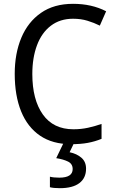

<svg xmlns="http://www.w3.org/2000/svg" viewBox="-20 -837 604 1004"><path d="M362 -739Q294 -739 246 -702.5Q198 -666 173.5 -600.5Q149 -535 149 -450Q149 -316 204 -238.5Q259 -161 364 -161Q404 -161 440.5 -169Q477 -177 511 -189V-111Q477 -97 439.5 -90Q402 -83 352 -83Q255 -83 189.5 -127.5Q124 -172 90.5 -254.5Q57 -337 57 -451Q57 -557 91.5 -639.5Q126 -722 194 -769.5Q262 -817 362 -817Q460 -817 535 -778L502 -703Q472 -718 437.5 -728.5Q403 -739 362 -739ZM430 45Q430 94 395 120.5Q360 147 293 147Q259 147 241 142V87Q260 92 290 92Q360 92 360 47Q360 20 336 8Q312 -4 274 -10L314 -93H369L344 -41Q382 -33 406 -12Q430 9 430 45Z"/></svg>

Font: Noto Sans Kannada UI SemiCondensed
Style: Regular
Weight: 400
Width: 4
Designer: Jelle Bosma - Monotype Design Team
Foundry: Monotype Imaging Inc.
Version: Version 2.005; ttfautohint (v1.8.4.7-5d5b)